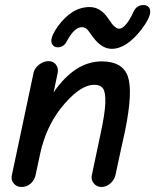

<svg xmlns="http://www.w3.org/2000/svg" viewBox="-20 -737 617 763"><path d="M209 -549Q198 -549 191 -556.5Q184 -564 184 -574Q184 -596 209 -631Q265 -709 336 -709Q379 -709 409 -665Q421 -647 425.5 -641.5Q430 -636 438 -629.5Q446 -623 454 -623Q466 -623 481 -640.5Q496 -658 510 -689Q522 -717 551 -717Q562 -717 569.5 -710Q577 -703 577 -691Q577 -666 543 -621Q483 -543 424 -543Q384 -543 350 -589Q347 -593 341.5 -600.5Q336 -608 334 -611Q332 -614 328 -618.5Q324 -623 321 -624.5Q318 -626 314 -627.5Q310 -629 305 -629Q275 -629 245 -572Q233 -549 209 -549ZM65 6Q46 6 34.5 -8Q23 -22 27 -40L113 -446Q117 -466 135 -480Q153 -494 173 -494Q192 -494 202.5 -480Q213 -466 209 -446L193 -370Q278 -493 384 -493Q467 -493 488 -433.5Q509 -374 477 -217Q468 -176 456.5 -123.5Q445 -71 439 -42Q435 -23 419 -8.5Q403 6 383 6Q364 6 352.5 -8.5Q341 -23 345 -41Q359 -109 380 -207Q397 -285 398.5 -327.5Q400 -370 389.5 -385Q379 -400 355 -400Q294 -400 218 -302Q162 -228 140 -128L122 -44Q118 -22 102.5 -8Q87 6 65 6Z"/></svg>

Font: Comic Neue
Style: Bold Italic
Weight: 700
Italic angle: -12°
Designer: Craig Rozynski
Foundry: Craig Rozynski
Version: Version 2.003